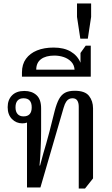

<svg xmlns="http://www.w3.org/2000/svg" viewBox="-20 -1076 640 1102"><path d="M432 6V-463Q432 -486 423.5 -499Q415 -512 396 -512Q386 -512 377 -508Q368 -504 360 -492.5Q352 -481 345 -457L212 0H135V-389L150 -383Q146 -377 135 -372.5Q124 -368 108 -368Q73 -368 48.5 -393Q24 -418 24 -461Q24 -503 49 -528.5Q74 -554 120 -554Q163 -554 189.5 -530Q216 -506 216 -454V-325Q216 -282 213.5 -225.5Q211 -169 207 -126H210Q220 -166 228.5 -195Q237 -224 245.5 -253Q254 -282 264 -321L294 -440Q305 -482 318.5 -507Q332 -532 353 -543.5Q374 -555 409 -555Q468 -555 491 -525.5Q514 -496 514 -454V-52L468 6ZM115 -408Q162 -408 162 -460Q162 -512 115 -512Q93 -512 81 -499Q69 -486 69 -460Q69 -435 81 -421.5Q93 -408 115 -408Z M106 -636V-660Q106 -707 129 -738.5Q152 -770 192.5 -786.5Q233 -803 288 -803Q347 -803 386 -780Q425 -757 442 -716V-772L472 -814H501V-636ZM188 -676H408Q406 -704 388.5 -722Q371 -740 345.5 -748.5Q320 -757 292 -757Q243 -757 215.5 -736.5Q188 -716 188 -676Z M441 -854 422 -979V-1056H503V-979L484 -854Z"/></svg>

Font: Noto Serif Thai SemiCondensed
Style: Regular
Weight: 400
Width: 4
Designer: Monotype Design Team
Foundry: Monotype Imaging Inc.
Version: Version 2.002